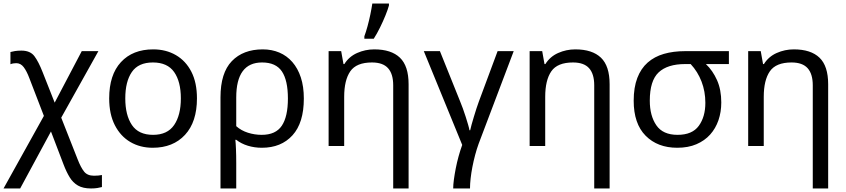

<svg xmlns="http://www.w3.org/2000/svg" viewBox="-31 -825 4781 1085"><path d="M90 -539Q140 -539 163.5 -507.5Q187 -476 210 -417L278 -245L431 -536H525L315 -160L408 76Q426 122 444.5 145Q463 168 500 168Q513 168 524.5 167Q536 166 545 164V232Q534 235 519 237.5Q504 240 483 240Q438 240 409.5 223.5Q381 207 362.5 176.5Q344 146 328 104L257 -82L83 240H-11L217 -170L135 -383Q120 -423 103 -445.5Q86 -468 61 -468Q42 -468 28 -462V-531Q38 -534 53.5 -536.5Q69 -539 90 -539Z M1082 -269Q1082 -136 1014.5 -63Q947 10 832 10Q761 10 705.5 -22.5Q650 -55 618 -117.5Q586 -180 586 -269Q586 -402 652.5 -474Q719 -546 835 -546Q907 -546 963 -513.5Q1019 -481 1050.5 -419.5Q1082 -358 1082 -269ZM677 -269Q677 -174 714.5 -118.5Q752 -63 834 -63Q915 -63 953 -118.5Q991 -174 991 -269Q991 -364 953 -418Q915 -472 833 -472Q751 -472 714 -418Q677 -364 677 -269Z M1215 240V-275Q1215 -413 1279 -479.5Q1343 -546 1454 -546Q1505 -546 1547.5 -528Q1590 -510 1621 -474.5Q1652 -439 1669 -387.5Q1686 -336 1686 -268Q1686 -131 1622 -60.5Q1558 10 1449 10Q1407 10 1369.5 -1.5Q1332 -13 1304 -35H1299Q1301 -18 1302.5 17.5Q1304 53 1304 98V240ZM1304 -274V-112Q1332 -87 1370 -75Q1408 -63 1448 -63Q1527 -63 1561.5 -114.5Q1596 -166 1596 -268Q1596 -371 1562 -421.5Q1528 -472 1450 -472Q1304 -472 1304 -274Z M2084 -546Q2180 -546 2229 -499Q2278 -452 2278 -349V240H2191V-343Q2191 -407 2162 -439.5Q2133 -472 2071 -472Q1983 -472 1948.5 -422Q1914 -372 1914 -278V0H1826V-536H1897L1910 -463H1915Q1941 -505 1987 -525.5Q2033 -546 2084 -546ZM2028 -606V-620Q2037 -644 2046 -677Q2055 -710 2062 -744Q2069 -778 2073 -805H2167V-794Q2161 -772 2147.5 -738.5Q2134 -705 2116.5 -669.5Q2099 -634 2081 -606Z M2455 -536 2568 -255Q2576 -236 2584.5 -212.5Q2593 -189 2600.5 -165.5Q2608 -142 2614 -121.5Q2620 -101 2622 -89H2626Q2628 -100 2634 -121Q2640 -142 2647 -165.5Q2654 -189 2661.5 -212Q2669 -235 2675 -251L2781 -536H2872L2674 -13Q2663 17 2654 51Q2645 85 2638.5 118.5Q2632 152 2628.5 183.5Q2625 215 2625 240H2530Q2530 219 2534 189.5Q2538 160 2544.5 126.5Q2551 93 2560.5 58.5Q2570 24 2581 -6L2364 -536Z M3220 -546Q3316 -546 3365 -499Q3414 -452 3414 -349V240H3327V-343Q3327 -407 3298 -439.5Q3269 -472 3207 -472Q3119 -472 3084.5 -422Q3050 -372 3050 -278V0H2962V-536H3033L3046 -463H3051Q3077 -505 3123 -525.5Q3169 -546 3220 -546Z M3841 -536H4088V-463H3958Q3997 -426 4021 -372Q4045 -318 4045 -246Q4045 -192 4029 -145.5Q4013 -99 3982 -64.5Q3951 -30 3904.5 -10Q3858 10 3796 10Q3685 10 3617.5 -58Q3550 -126 3550 -256Q3550 -331 3570.5 -384.5Q3591 -438 3629 -471.5Q3667 -505 3720.5 -520.5Q3774 -536 3841 -536ZM3641 -256Q3641 -171 3678 -117Q3715 -63 3798 -63Q3881 -63 3918 -114Q3955 -165 3955 -244Q3955 -308 3933.5 -364Q3912 -420 3872 -463H3841Q3741 -463 3691 -416Q3641 -369 3641 -256Z M4455 -546Q4551 -546 4600 -499Q4649 -452 4649 -349V240H4562V-343Q4562 -407 4533 -439.5Q4504 -472 4442 -472Q4354 -472 4319.5 -422Q4285 -372 4285 -278V0H4197V-536H4268L4281 -463H4286Q4312 -505 4358 -525.5Q4404 -546 4455 -546Z"/></svg>

Font: BC Sans
Style: Regular
Weight: 400
Designer: Monotype Design Team
Province of B.C.
Foundry: Monotype Imaging Inc.
Version: Version 2.000;GOOG;noto-source:20170915:90ef993387c0